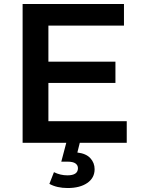

<svg xmlns="http://www.w3.org/2000/svg" viewBox="-20 -720 710 968"><path d="M94 0V-700H605V-591H224V-409H562V-302H224V-109H619V0ZM321 228Q267 228 229 207L252 148Q284 164 320 164Q373 164 373 128Q373 113 360.5 104Q348 95 320 95H289L316 -7H384L370 49Q414 54 435.5 77.5Q457 101 457 133Q457 177 420 202.5Q383 228 321 228Z"/></svg>

Font: Montserrat SemiBold
Style: Regular
Weight: 600
Designer: Julieta Ulanovsky
Foundry: Julieta Ulanovsky
Version: Version 9.000; ttfautohint (v1.8.4.7-5d5b)